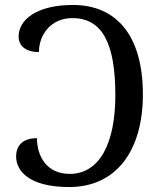

<svg xmlns="http://www.w3.org/2000/svg" viewBox="-20 -744 653 774"><path d="M259 10C449 10 556 -137 556 -363C556 -599 451 -724 274 -724C126 -724 55 -663 55 -597C55 -556 88 -534 137 -534C137 -604 185 -671 272 -671C393 -671 445 -568 445 -360C445 -169 383 -43 261 -43C166 -43 129 -117 129 -187C77 -187 45 -162 45 -113C45 -56 96 10 259 10Z"/></svg>

Font: Noto Serif
Style: Regular
Weight: 400
Designer: Monotype Design Team
Foundry: Monotype Imaging Inc.
Version: Version 2.015